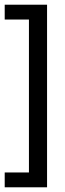

<svg xmlns="http://www.w3.org/2000/svg" viewBox="-25 -672 276 816"><path d="M-5 -652H175V124H-5V61H98V-589H-5Z"/></svg>

Font: Podkova VF Beta
Style: Regular
Weight: 400
Designer: Ilya Yudin
Foundry: Cyreal (www.cyreal.org)
Version: Version 2.100